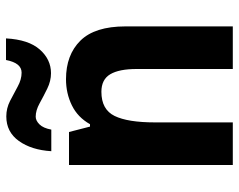

<svg xmlns="http://www.w3.org/2000/svg" viewBox="-98 -698 796 640"><g transform="rotate(-90 300.0 -378.0)"><path d="M356 -556Q437 -556 484.5 -508Q532 -460 532 -358V0H390V-321Q390 -379 372.5 -408.5Q355 -438 314 -438Q255 -438 233.5 -394Q212 -350 212 -259V0H70V-546H180L198 -476H206Q229 -517 269 -536.5Q309 -556 356 -556ZM116 -605Q120 -671 150 -713Q180 -755 232 -755Q259 -755 283.5 -742.5Q308 -730 331.5 -717Q355 -704 378 -704Q410 -704 420 -756H492Q488 -681 455 -643.5Q422 -606 376 -606Q350 -606 324.5 -618.5Q299 -631 275.5 -644Q252 -657 231 -657Q218 -657 205.5 -644.5Q193 -632 188 -605Z"/></g></svg>

Font: Noto Sans SemiCondensed
Style: Bold
Weight: 700
Width: 4
Designer: Monotype Design Team
Foundry: Monotype Imaging Inc.
Version: Version 2.013; ttfautohint (v1.8.4.7-5d5b)